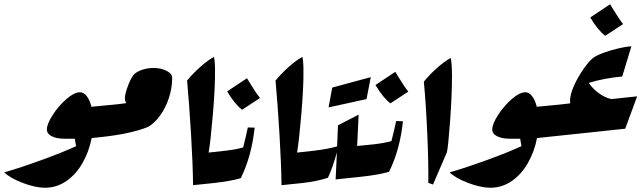

<svg xmlns="http://www.w3.org/2000/svg" viewBox="-45 -866 3010 901"><path d="M495 -358 452 -241 431 -223 385 -218Q373 -155 342.5 -101.5Q312 -48 266.5 -16.5Q221 15 166 15Q121 15 62 -7.5Q3 -30 -25 -57Q54 -80 151.5 -115.5Q249 -151 312 -180L306 -215H259Q221 -215 198 -226.5Q175 -238 175 -259Q175 -284 202 -326Q229 -368 266 -400.5Q303 -433 330 -433Q348 -433 362 -415Q376 -397 384 -365L489 -375Z M763 -501Q763 -452 747 -404.5Q731 -357 704.5 -321.5Q678 -286 649 -270Q565 -237 431 -223L489 -375L517 -378Q537 -380 547 -382Q541 -394 541 -404Q541 -426 557.5 -468.5Q574 -511 591 -523Q606 -534 628.5 -540.5Q651 -547 676 -547Q711 -547 737 -533.5Q763 -520 763 -501Z M1021 -142 978 -25 957 -7 861 3Q860 -95 851.5 -236.5Q843 -378 833 -488Q861 -522 896 -553Q931 -584 959 -599Q964 -579 964 -536Q965 -459 954 -329.5Q943 -200 934 -150L1015 -159Z M1150 -267Q1136 -134 1085 -30Q1039 -16 957 -7L1015 -159Q1065 -165 1096 -174Q1110 -229 1118 -268ZM1021 -437 1114 -499 1128 -476Q1156 -430 1175 -406L1091 -351Q1056 -378 1021 -437Z M1436 -142 1393 -25 1372 -7 1276 3Q1275 -95 1266.5 -236.5Q1258 -378 1248 -488Q1276 -522 1311 -553Q1346 -584 1374 -599Q1379 -579 1379 -536Q1380 -459 1369 -329.5Q1358 -200 1349 -150L1430 -159Z M1717 -172 1674 -55 1653 -37 1530 -24 1536 -151Q1515 -76 1494 -32Q1440 -14 1372 -7L1430 -159Q1491 -166 1537 -179L1541 -278L1638 -328L1631 -181L1711 -189ZM1514 -455 1695 -504 1675 -401 1497 -362Z M1846 -297Q1832 -164 1781 -60Q1735 -46 1653 -37L1711 -189Q1761 -195 1792 -204Q1806 -259 1814 -298ZM1717 -467 1810 -529 1824 -506Q1852 -460 1871 -436L1787 -381Q1752 -408 1717 -467Z M1965 -8Q1966 -104 1960 -240.5Q1954 -377 1944 -483Q1972 -517 2007 -548Q2042 -579 2070 -594Q2076 -572 2076 -507Q2076 -418 2067 -295.5Q2058 -173 2052 -151L1987 0Z M2585 -358 2542 -241 2521 -223 2475 -218Q2463 -155 2432.5 -101.5Q2402 -48 2356.5 -16.5Q2311 15 2256 15Q2211 15 2152 -7.5Q2093 -30 2065 -57Q2144 -80 2241.5 -115.5Q2339 -151 2402 -180L2396 -215H2349Q2311 -215 2288 -226.5Q2265 -238 2265 -259Q2265 -284 2292 -326Q2319 -368 2356 -400.5Q2393 -433 2420 -433Q2438 -433 2452 -415Q2466 -397 2474 -365L2579 -375Z M2945 -414 2889 -262 2521 -223 2579 -375 2631 -381Q2630 -385 2630 -393Q2630 -422 2648 -462.5Q2666 -503 2692 -540.5Q2718 -578 2738 -594Q2762 -612 2820 -629Q2878 -646 2918 -649L2875 -507Q2788 -499 2718 -477Q2735 -451 2764 -429.5Q2793 -408 2824 -401ZM2725 -784 2818 -846 2832 -823Q2860 -777 2879 -753L2795 -698Q2760 -725 2725 -784Z"/></svg>

Font: Rakkas
Style: Regular
Weight: 400
Designer: Zeynep Akay
Foundry: Zeynep Akay
Version: Version 2.000